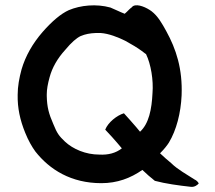

<svg xmlns="http://www.w3.org/2000/svg" viewBox="-20 -725 828 739"><path d="M48 -360C47 -310 57 -263 77 -214C89 -184 103 -160 116 -142C171 -72 254 -20 370 -20C431 -20 482 -39 528 -71C540 -59 563 -39 576 -29C617 -18 668 -11 714 -6C729 -4 740 -13 745 -19C742 -25 736 -31 729 -34C700 -53 663 -73 639 -97C628 -106 606 -125 596 -135C612 -151 623 -165 630 -176C659 -224 676 -290 679 -358C683 -460 658 -536 620 -605C604 -634 588 -663 563 -682C544 -696 511 -711 493 -702C484 -696 486 -695 486 -695C482 -695 472 -682 460 -672C437 -681 429 -686 405 -696C351 -711 290 -705 245 -686C214 -672 180 -643 144 -602C105 -557 78 -509 63 -458C54 -425 48 -392 48 -360ZM160 -355V-362C160 -381 164 -403 171 -428C181 -465 201 -500 231 -533C255 -562 275 -579 290 -586C309 -594 326 -597 349 -598H367C399 -596 436 -581 462 -568L483 -556C503 -545 521 -533 540 -518C540 -518 541 -518 542 -517C561 -478 571 -416 567 -367C564 -304 553 -249 519 -218L504 -236C488 -254 473 -272 457 -289C430 -281 396 -254 385 -226L411 -198C427 -180 434 -172 449 -154C426 -136 397 -128 362 -130C310 -130 261 -151 230 -180C207 -202 200 -211 185 -248C168 -287 161 -312 160 -355Z"/></svg>

Font: Hussar Pisanka
Style: Regular
Weight: 400
Designer: Robert Jablonski
Foundry: Cannot Into Space Fonts
Version: Version 1.070